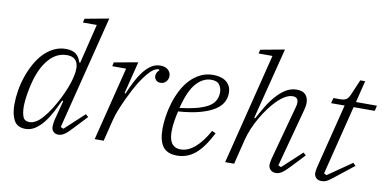

<svg xmlns="http://www.w3.org/2000/svg" viewBox="-73 -973 2421 1200"><g transform="rotate(10 1138.0 -373.0)"><path d="M137 12Q85 12 64 -26Q43 -64 43 -127Q43 -169 50.5 -215Q58 -261 73 -305Q88 -349 110 -389Q132 -429 160.5 -459Q189 -489 224.5 -506.5Q260 -524 301 -524Q342 -524 364.5 -506.5Q387 -489 397 -455H403L464 -705H376L382 -730L534 -758L353 -38L371 -30L494 -144L511 -129L433 -46Q401 -11 382.5 0.5Q364 12 347 12Q326 12 314 0Q302 -12 302 -32Q302 -40 303.5 -52Q305 -64 307 -73L340 -199L333 -202Q315 -162 294.5 -123.5Q274 -85 250 -55Q226 -25 198 -6.5Q170 12 137 12ZM155 -34Q174 -34 195.5 -46.5Q217 -59 238 -84Q262 -111 284 -146.5Q306 -182 324.5 -218.5Q343 -255 356 -289Q369 -323 375 -347L379 -364Q393 -423 377 -455Q361 -487 314 -487Q248 -487 199.5 -431Q151 -375 126 -278Q116 -240 109.5 -197.5Q103 -155 103 -127Q103 -85 113 -59.5Q123 -34 155 -34Z M692 -468H604L609 -493L760 -520L709 -316L715 -314Q732 -354 751 -391.5Q770 -429 792.5 -458.5Q815 -488 841.5 -506Q868 -524 900 -524Q932 -524 949.5 -508Q967 -492 967 -469Q967 -449 953.5 -433.5Q940 -418 919 -418Q900 -418 889.5 -429Q879 -440 879 -456Q879 -467 885 -477.5Q891 -488 899 -494L895 -499H893Q867 -499 837.5 -467.5Q808 -436 778 -388Q768 -372 752.5 -343Q737 -314 720.5 -279Q704 -244 689 -207Q674 -170 666 -137L632 0H575Z M1099 12Q1036 12 1008.5 -25.5Q981 -63 981 -138Q981 -174 987.5 -217Q994 -260 1007 -303Q1020 -346 1040.5 -386Q1061 -426 1089.5 -456.5Q1118 -487 1154.5 -505.5Q1191 -524 1236 -524Q1256 -524 1276.5 -519.5Q1297 -515 1313.5 -504Q1330 -493 1340.5 -474.5Q1351 -456 1351 -428Q1351 -397 1336 -369.5Q1321 -342 1286.5 -320Q1252 -298 1196 -282.5Q1140 -267 1058 -261Q1051 -230 1045.5 -196.5Q1040 -163 1040 -132Q1040 -110 1043.5 -91.5Q1047 -73 1055.5 -59.5Q1064 -46 1078.5 -38Q1093 -30 1115 -30Q1161 -30 1205.5 -68.5Q1250 -107 1289 -178L1313 -167Q1264 -71 1213.5 -29.5Q1163 12 1099 12ZM1063 -284Q1178 -297 1237 -328.5Q1296 -360 1296 -423Q1296 -450 1281.5 -471Q1267 -492 1229 -492Q1177 -492 1134 -444Q1091 -396 1063 -284Z M1727 12Q1705 12 1692 -0.5Q1679 -13 1679 -33Q1679 -41 1681 -51Q1683 -61 1685 -71L1779 -418Q1783 -431 1783 -444Q1783 -479 1748 -479Q1725 -479 1700 -464.5Q1675 -450 1649 -424Q1626 -401 1603.5 -370.5Q1581 -340 1560.5 -305Q1540 -270 1524 -232Q1508 -194 1499 -158L1460 0H1403L1579 -705H1491L1497 -730L1649 -758L1534 -305L1540 -302Q1559 -338 1582.5 -377.5Q1606 -417 1634 -449.5Q1662 -482 1694.5 -503Q1727 -524 1766 -524Q1805 -524 1822.5 -504Q1840 -484 1840 -452Q1840 -441 1838 -430Q1836 -419 1833 -407L1734 -38L1752 -30L1875 -144L1892 -129L1814 -46Q1781 -11 1762.5 0.5Q1744 12 1727 12Z M2015 12Q1994 12 1981.5 -0.5Q1969 -13 1969 -33Q1969 -41 1971 -51.5Q1973 -62 1975 -71L2077 -478H1991L2000 -512H2041Q2068 -512 2081 -520.5Q2094 -529 2104 -552L2146 -650H2177L2143 -512H2276L2268 -478H2134L2024 -38L2041 -30L2193 -135L2209 -118L2100 -32Q2082 -18 2070 -9Q2058 0 2049 4.5Q2040 9 2032 10.5Q2024 12 2015 12Z"/></g></svg>

Font: IBM Plex Serif Light
Style: Italic
Weight: 300
Italic angle: -14°
Designer: Mike Abbink, Paul van der Laan, Pieter van Rosmalen
Foundry: Bold Monday
Version: Version 3.001